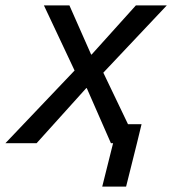

<svg xmlns="http://www.w3.org/2000/svg" viewBox="-85 -528 635 708"><path d="M420 0 380 160H292L332 0H324L235 -203H233L50 0H-65L190 -268L77 -508H171L251 -327H253L416 -508H530L296 -260L387 -70H437Z"/></svg>

Font: CST
Style: Italic
Weight: 400
Italic angle: -14°
Version: Version 1.00